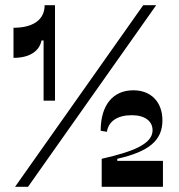

<svg xmlns="http://www.w3.org/2000/svg" viewBox="-20 -720 688 740"><path d="M38 0H88L582 -700H532ZM32 -497C96 -497 132 -524 140 -564H148V-332H192V-700H152C152 -644 108 -613 32 -613ZM368 -216 392 -212C398 -252 432 -276 488 -276C540 -276 568 -252 568 -218C568 -166 496 -136 372 -108V0H608V-100H432V-108C556 -136 606 -180 606 -256C606 -327 562 -372 494 -372C416 -372 368 -316 368 -216Z"/></svg>

Font: Ribes
Style: Bold
Weight: 900
Designer: Luigi Gorlero
Foundry: Collletttivo
Version: Version 2.100;Glyphs 3.1.2 (3151)